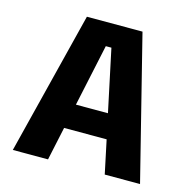

<svg xmlns="http://www.w3.org/2000/svg" viewBox="-103 -804 916 909"><g transform="rotate(15 355.0 -350.0)"><path d="M488 0 453.5 -163.5H245L210 0H37.5L213 -700H485.5L661 0ZM335.5 -588.5 270.5 -284.5H427.5L363 -588.5Z"/></g></svg>

Font: League Mono
Style: Bold
Weight: 700
Width: 6
Designer: Tyler Finck
Foundry: The League of Moveable Type / Tyler Finck
Version: Version 2.300;RELEASE